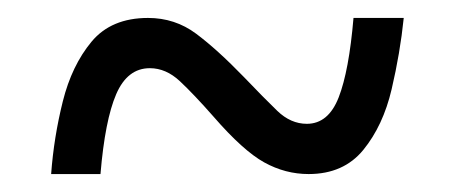

<svg xmlns="http://www.w3.org/2000/svg" viewBox="-20 -464 505 214"><path d="M37 -270Q40 -311 50 -351Q60 -391 82 -417.5Q104 -444 145 -444Q175 -444 198.5 -426.5Q222 -409 252 -378Q274 -355 289 -340.5Q304 -326 322 -326Q346 -326 357.5 -355.5Q369 -385 374 -444H430Q426 -405 416.5 -364.5Q407 -324 385 -297Q363 -270 324 -270Q298 -270 274.5 -283Q251 -296 218 -334Q196 -359 180.5 -373.5Q165 -388 147 -388Q122 -388 109.5 -359Q97 -330 92 -270Z"/></svg>

Font: Noto Serif Thai Condensed
Style: Regular
Weight: 400
Width: 3
Designer: Monotype Design Team
Foundry: Monotype Imaging Inc.
Version: Version 2.002; ttfautohint (v1.8.4.7-5d5b)